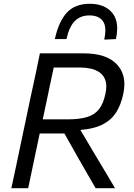

<svg xmlns="http://www.w3.org/2000/svg" viewBox="-20 -995 710 1015"><path d="M40 0Q52.5 -59 64.5 -114Q76 -169 90 -235.5L140 -473Q155 -541.5 167 -597.5Q178.5 -653.5 191 -713H421.5Q543.5 -713 598 -654.5Q637.5 -612.5 637.5 -549Q637.5 -525 631.5 -497.5Q620 -443 595.2 -402.8Q570.5 -362.5 524.8 -338.2Q479 -314 405 -308L466.5 -204Q486 -171.5 508 -134.8Q530 -98 551 -62.8Q572 -27.5 588 0H485.5Q459.5 -45 435.5 -86.8Q411.5 -128.5 388 -169.5L320.5 -289.5H190L178.5 -235Q164.5 -169 153 -114.5Q141.5 -59.5 129 0ZM406 -638H264Q255 -596 246 -553.8Q237 -511.5 227 -463L206 -364H337Q398.5 -364 438.8 -375.8Q479 -387.5 502.8 -417Q526.5 -446.5 537.5 -500Q542 -521.5 542 -538.5Q542 -556 537.5 -569.5Q528.5 -596.5 507.5 -611.5Q486.5 -626.5 459.5 -632.2Q432.5 -638 406 -638ZM531 -785.5Q537 -812.5 537 -834Q537 -866 523.5 -884Q501.5 -913.5 453 -913.5Q404.5 -913.5 375 -883.2Q345.5 -853 331.5 -788.5H270Q290 -880.5 333 -927.8Q376 -975 455 -975Q533 -975 573 -927.5Q599.5 -895.5 599.5 -844Q599.5 -818.5 593 -788.5Z"/></svg>

Font: Heraclito
Style: Italic
Weight: 400
Italic angle: -12°
Designer: Kostas Bartsokas (font) & Cristiano Sobral (main changes)
Foundry: Kostas Bartsokas (font) & Cristiano Sobral (main changes)
Version: Version 1.00;July 8, 2020;FontCreator 13.0.0.2655 64-bit